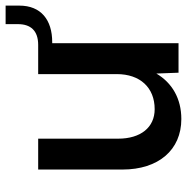

<svg xmlns="http://www.w3.org/2000/svg" viewBox="-11 -645 666 684"><g transform="rotate(-90 322.0 -303.0)"><path d="M240 10C313 10 369 -23 402 -79L405 0H510V-450H514C593 -450 644 -490 644 -567V-616H578V-572C578 -527 555 -500 504 -500H400V-220C400 -137 352 -85 275 -85C210 -85 170 -135 170 -215V-500H60V-200C60 -71 130 10 240 10Z"/></g></svg>

Font: Gully Medium
Style: Regular
Weight: 500
Designer: jaikishan Patel
Foundry: MagicType
Version: Version 1.000;Glyphs 3.2 (3242)